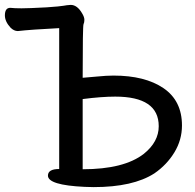

<svg xmlns="http://www.w3.org/2000/svg" viewBox="-23 -741 797 785"><path d="M315 -49Q484 -49 565 -112Q626 -161 626 -225Q626 -346 448 -346Q393 -346 315 -336ZM360 24 323 23Q173 16 173 -23Q173 -50 219 -50V-626Q102 -620 50 -614Q34 -614 20 -628Q-3 -653 -3 -678Q-3 -709 19 -709Q36 -707 65 -707Q94 -707 168 -711Q225 -715 237 -717.5Q249 -720 266 -721Q293 -721 313 -686Q322 -671 322 -660Q322 -649 318.5 -642Q315 -635 315 -423Q333 -424 373 -428Q413 -432 441 -432Q570 -432 645.5 -380.5Q721 -329 721 -228Q721 -169 690 -118Q659 -67 608 -32Q521 24 360 24Z"/></svg>

Font: LXGW ZhenKai
Style: Regular
Weight: 400
Designer: LXGW / Fontworks Inc.
Foundry: LXGW / Fontworks Inc.
Version: Version 0.800;June 8, 2025